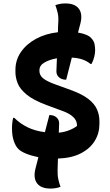

<svg xmlns="http://www.w3.org/2000/svg" viewBox="-20 -905 640 1120"><path d="M268 -234Q296 -234 312 -218Q325 -205 325 -185L323 -131Q354 -134 381.5 -144.5Q409 -155 429 -170V-175Q429 -202 406.5 -223Q384 -244 344 -258L252 -292Q174 -321 135 -353.5Q96 -386 83 -419.5Q70 -453 70 -484V-497Q70 -555 102 -601.5Q134 -648 190 -678.5Q246 -709 318 -717Q318 -732 318.5 -746.5Q319 -761 320 -775Q322 -807 316.5 -830Q311 -853 303 -875Q331 -885 361 -885Q417 -885 440 -854Q463 -823 449 -768Q443 -743 435 -715Q489 -706 510 -685Q527 -668 531 -650Q535 -632 535 -612Q535 -595 530 -574Q525 -553 514 -532H508Q487 -549 461 -558Q435 -567 399 -569Q391 -537 382.5 -504.5Q374 -472 366 -440Q338 -440 322 -456Q309 -469 309 -489Q310 -508 310.5 -527Q311 -546 312 -565Q271 -558 240.5 -541Q210 -524 210 -495V-491Q210 -467 230 -449.5Q250 -432 299 -414L393 -380Q459 -356 495.5 -327.5Q532 -299 546 -266.5Q560 -234 560 -198V-182Q560 -128 533 -83.5Q506 -39 452.5 -11Q399 17 318 20L316 85Q315 117 320 140Q325 163 333 185Q305 195 275 195Q219 195 196 164Q173 133 187 78L204 12Q164 4 133 -8.5Q102 -21 87 -36Q71 -52 60.5 -82.5Q50 -113 50 -156Q50 -176 52 -191.5Q54 -207 57 -218H63Q97 -184 141 -162.5Q185 -141 242 -134Z"/></svg>

Font: Recursive Sn Csl St XBd
Style: Regular
Weight: 800
Version: Version 1.085;hotconv 1.1.0;makeotfexe 2.6.0; ttfautohint (v